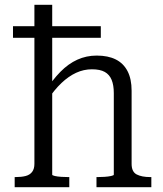

<svg xmlns="http://www.w3.org/2000/svg" viewBox="-20 -778 676 798"><path d="M609 0H381V-42H385Q398 -42 414 -43Q430 -44 441.5 -46.5Q453 -49 453 -52V-391Q453 -424 444 -446Q435 -468 415.5 -479Q396 -490 362 -490Q328 -490 296.5 -475.5Q265 -461 235.5 -433Q206 -405 178 -363L167 -397Q198 -446 231 -479.5Q264 -513 301.5 -530Q339 -547 382 -547Q429 -547 461 -531Q493 -515 510 -482.5Q527 -450 527 -401V-97Q527 -64 548 -53Q569 -42 605 -42H609ZM123 -758H197V-52Q197 -49 208 -46.5Q219 -44 235 -43Q251 -42 264 -42H268V0H41V-42H44Q69 -42 86.5 -46.5Q104 -51 113.5 -63.5Q123 -76 123 -97ZM399 -669V-621H34V-669Z"/></svg>

Font: Roboto Serif SemiCondensed Light
Style: Regular
Weight: 300
Width: 4
Designer: Greg Gazdowicz
Foundry: Commercial Type
Version: Version 1.007